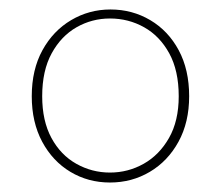

<svg xmlns="http://www.w3.org/2000/svg" viewBox="-20 -732 467 405"><path d="M212 -347Q166 -347 128.5 -369.5Q91 -392 69 -433Q47 -474 47 -529Q47 -585 69.5 -626Q92 -667 130 -689.5Q168 -712 213 -712Q259 -712 297 -689.5Q335 -667 357 -626Q379 -585 379 -529Q379 -474 356.5 -433Q334 -392 296 -369.5Q258 -347 212 -347ZM212 -368Q250 -368 283 -386.5Q316 -405 336.5 -441Q357 -477 357 -529Q357 -583 337 -619.5Q317 -656 284 -674.5Q251 -693 212 -693Q174 -693 141.5 -674.5Q109 -656 89 -619.5Q69 -583 69 -529Q69 -477 88.5 -441Q108 -405 141 -386.5Q174 -368 212 -368Z"/></svg>

Font: DM Sans 17pt Thin
Style: Regular
Weight: 250
Version: Version 4.004;gftools[0.9.30]